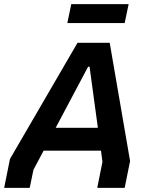

<svg xmlns="http://www.w3.org/2000/svg" viewBox="-38 -904 706 924"><path d="M286 -793H562L581 -884H305ZM-18 0H105L123 -87L172 -179H448L455 -125L430 0H562L588 -129L490 -698H335L10 -139ZM230 -289 386 -583H393L433 -289Z"/></svg>

Font: Braiins Sans SemiBold
Style: Italic
Weight: 600
Italic angle: -11.31°
Designer: Mike Abbink, Paul van der Laan, Pieter van Rosmalen, Jiri Chlebus, Lubos Buracinsky
Foundry: Bold Monday, Sudetype
Version: Version 1.000;hotconv 1.0.109;makeotfexe 2.5.65596